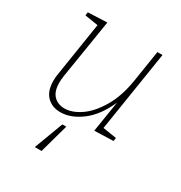

<svg xmlns="http://www.w3.org/2000/svg" viewBox="-177 -652 953 1011"><g transform="rotate(30 299.5 -146.5)"><path d="M443 -35 526 -22 523 -2 408 2 438 -186Q395 -89 331 -41Q267 7 204 7Q153 7 121.5 -25Q90 -57 90 -119Q90 -142 94 -163L145 -488L64 -501L67 -521L183 -526L125 -165Q122 -143 122 -125Q122 -73 147 -47Q172 -21 213 -21Q259 -21 309.5 -55.5Q360 -90 401.5 -160.5Q443 -231 459 -332L489 -523H520ZM221 233H180L246 57H270Z"/></g></svg>

Font: Bitter Pro ExtraLight
Style: Italic
Weight: 275
Italic angle: -9°
Designer: Sol Matas, and Bitter project Authors
Foundry: Sol Matas
Version: Version 1.010